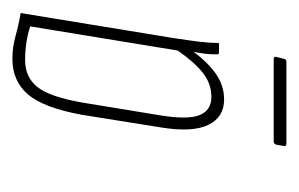

<svg xmlns="http://www.w3.org/2000/svg" viewBox="-104 -602 471 302"><g transform="rotate(-90 131.0 -450.5)"><path d="M126 -333Q98 -333 86 -358Q74 -383 82 -432L102 -557Q113 -617 134 -641.5Q155 -666 190 -666Q208 -666 226 -661Q244 -656 262 -653L223 -415Q219 -389 217 -373Q215 -357 215 -343Q215 -341 213 -341H200Q197 -341 197 -344Q197 -355 198 -363Q199 -371 201 -381Q183 -357 165 -345Q147 -333 126 -333ZM56 -235Q52 -235 53 -240L55 -251Q56 -255 60 -255H189Q194 -255 193 -251L190 -239Q189 -235 186 -235ZM130 -353Q151 -353 168 -366.5Q185 -380 203 -406L241 -638Q229 -642 215.5 -644Q202 -646 188 -646Q161 -646 145.5 -626.5Q130 -607 121 -555L101 -433Q94 -390 101.5 -371.5Q109 -353 130 -353Z"/></g></svg>

Font: Sofia Sans Extra Condensed Thin
Style: Italic
Weight: 250
Italic angle: -9°
Version: Version 4.100